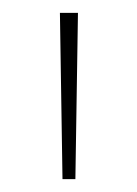

<svg xmlns="http://www.w3.org/2000/svg" viewBox="-20 -734 212 298"><path d="M101 -714 97 -456H77L73 -714Z"/></svg>

Font: Noto Sans Symbols Thin
Style: Regular
Weight: 250
Version: Version 2.002